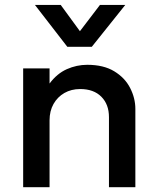

<svg xmlns="http://www.w3.org/2000/svg" viewBox="-20 -780 656 800"><path d="M76.5 0V-495H186.5V-432Q217.5 -473.5 258.5 -491.8Q299.5 -510 343.5 -510Q411.5 -510 456 -483Q500.5 -456 522.2 -413.5Q544 -371 544 -326V0H434V-292Q434 -345 402.2 -377Q370.5 -409 314 -409Q277 -409 248.2 -392.5Q219.5 -376 203 -346.8Q186.5 -317.5 186.5 -278.5V0ZM260.5 -585 125.5 -759.5H233L313 -650L396.5 -759.5H502L362.5 -585Z"/></svg>

Font: Geologica EX
Style: Regular
Weight: 400
Designer: Sindre Bremnes, Frode Helland
Foundry: Monokrom Skriftforlag AS
Version: Version 1.010;gftools[0.9.28]